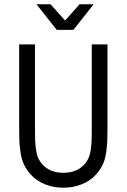

<svg xmlns="http://www.w3.org/2000/svg" viewBox="-20 -874 594 900"><path d="M246.1 -733.9 150.9 -854H216.8L285.2 -777.8L353 -854H418.9L324.2 -733.9ZM69.8 -666H144V-278.8Q144 -239.7 144.5 -221.2Q145 -202.6 148.2 -177Q151.4 -151.4 158.7 -134.5Q166 -117.7 178.2 -104Q213.9 -64 276.9 -64Q340.3 -64 376 -104Q388.2 -117.7 395.5 -134.5Q402.8 -151.4 406 -177Q409.2 -202.6 409.7 -221.2Q410.2 -239.7 410.2 -278.8V-666H483.9V-278.8Q483.9 -234.9 482.9 -212.9Q481.9 -190.9 477.5 -158.9Q473.1 -127 461.9 -103.3Q450.7 -79.6 432.1 -58.1Q405.3 -27.3 364.5 -10.7Q323.7 5.9 276.9 5.9Q230 5.9 189.5 -10.7Q148.9 -27.3 122.1 -58.1Q103.5 -79.6 92.3 -103.3Q81.1 -127 76.4 -158.7Q71.8 -190.4 70.8 -213.1Q69.8 -235.8 69.8 -278.8Z"/></svg>

Font: Gidolinya
Style: Regular
Weight: 400
Version: Version 1.0.3